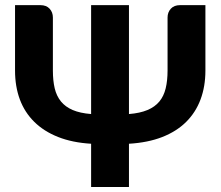

<svg xmlns="http://www.w3.org/2000/svg" viewBox="-20 -746 880 766"><path d="M799.5 -725.5V-464.5Q799.5 -401 780 -349Q760.5 -297 722.2 -259.2Q684 -221.5 627 -199.2Q570 -177 494.5 -172.5V0H343.5V-172.5Q268.5 -177 211.8 -199.5Q155 -222 116.8 -259.8Q78.5 -297.5 59.2 -349.2Q40 -401 40 -464.5V-725.5H141Q165 -725.5 178 -711.2Q191 -697 191 -676V-464.5Q191 -424.5 198.2 -393.8Q205.5 -363 223.2 -341.2Q241 -319.5 270.2 -307Q299.5 -294.5 343.5 -291V-725.5H494.5V-291Q538.5 -294.5 568.2 -307Q598 -319.5 615.8 -341Q633.5 -362.5 641 -393.5Q648.5 -424.5 648.5 -464.5V-676Q648.5 -697 661.5 -711.2Q674.5 -725.5 698.5 -725.5Z"/></svg>

Font: Lato 2
Style: Regular
Weight: 800
Designer: Lukasz Dziedzic with Adam Twardoch and Botio Nikoltchev
Foundry: tyPoland Lukasz Dziedzic
Version: Version 2.015; 2015-08-06; http://www.latofonts.com/